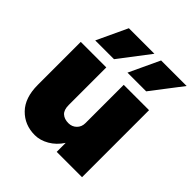

<svg xmlns="http://www.w3.org/2000/svg" viewBox="-205 -861 1013 1013"><g transform="rotate(45 301.0 -355.0)"><path d="M602.5 -730.5 471.5 -559.5H332L412 -730.5ZM362 -730.5 231.5 -559.5H91.5L171.5 -730.5ZM233.5 -219.5Q233.5 -183 251.5 -166.8Q269.5 -150.5 300 -150.5Q327 -150.5 345.2 -168.5Q363.5 -186.5 363.5 -214V-500H552.5V0H363.5V-67Q336.5 -25.5 297.5 -3Q258.5 19.5 219 19.5Q143 19.5 93 -31.8Q43 -83 43 -179.5V-500H233.5Z"/></g></svg>

Font: Overused Grotesk Black
Style: Regular
Weight: 900
Version: Version 0.004